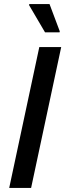

<svg xmlns="http://www.w3.org/2000/svg" viewBox="-20 -918 319 938"><path d="M25 0 172 -688H279L132 0ZM200 -760 122 -893 123 -898H222L272 -765L271 -760Z"/></svg>

Font: Saira SemiCondensed Medium
Style: Italic
Weight: 500
Width: 4
Italic angle: -12°
Designer: Hector Gatti with collaboration of the Omnibus-Type team
Foundry: Omnibus-Type
Version: Version 1.101